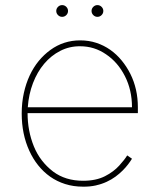

<svg xmlns="http://www.w3.org/2000/svg" viewBox="-20 -710 617 742"><path d="M63.9 0ZM301.1 11.4Q263.5 11.4 231.7 1.2Q199.9 -8.9 173.8 -27.3Q147.7 -45.8 127.5 -71.2Q107.2 -96.6 93.4 -127.1Q63.9 -191.4 63.9 -271.3Q63.9 -313.2 72.1 -350.3Q80.3 -387.4 94.8 -418.5Q109.4 -449.6 129.6 -474.3Q149.9 -498.9 174.4 -516.7Q225.5 -554 289.8 -554Q323.2 -554 352.3 -544.4Q381.4 -534.8 405.9 -517.6Q430.4 -500.4 449.9 -476.6Q469.5 -452.8 483.7 -424.7Q512.8 -366.5 512.8 -295.5V-272.7H86.6Q86.6 -204.2 110.8 -144.5Q134.6 -85.9 185 -47.2Q232.6 -11.4 301.1 -11.4Q351.2 -11.4 385.7 -29.1Q403.1 -38 416.7 -48.3Q430.4 -58.6 440.7 -70Q461.3 -92.7 471.6 -109.4L490.1 -96.6Q484 -86.6 475 -74.8Q465.9 -62.9 453.8 -50.8Q441.8 -38.7 426.3 -27.3Q410.9 -16 392 -7.3Q373.2 1.4 350.5 6.6Q327.8 11.7 301.1 11.4ZM490.1 -295.5Q490.1 -362.2 462.7 -415.8Q435.4 -469.5 389.9 -500Q344.8 -531.2 289.8 -531.2Q248.6 -531.6 213.1 -513.5Q177.6 -495.4 150.7 -463.6Q123.9 -431.8 107.4 -388.7Q90.9 -345.5 87.4 -295.5ZM220.2 -644.9Q210.9 -644.9 204.2 -651.6Q197.4 -658.4 197.4 -667.6Q197.4 -676.8 204.2 -683.6Q210.9 -690.3 220.2 -690.3Q229.4 -690.3 236.2 -683.6Q242.9 -676.8 242.9 -667.6Q242.9 -658.4 236.2 -651.6Q229.4 -644.9 220.2 -644.9ZM356.5 -644.9Q347.3 -644.9 340.6 -651.6Q333.8 -658.4 333.8 -667.6Q333.8 -676.8 340.6 -683.6Q347.3 -690.3 356.5 -690.3Q365.8 -690.3 372.5 -683.6Q379.3 -676.8 379.3 -667.6Q379.3 -658.4 372.5 -651.6Q365.8 -644.9 356.5 -644.9Z"/></svg>

Font: Linik Sans Thin
Style: Regular
Weight: 100
Designer: Fonts by Rasmus Andersson / Changes by Cristiano Sobral with parts from Marc Monis
Foundry: rsms
Version: Version 3.020; ttfautohint (v1.6)